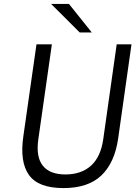

<svg xmlns="http://www.w3.org/2000/svg" viewBox="-20 -949 706 979"><path d="M303.5 10Q175 10 127.5 -57Q80 -124 99 -254L166 -723H244.5L175.5 -239.5Q162.5 -149.5 198 -104.5Q233.5 -59.5 313.5 -59.5Q394 -59.5 443.8 -104Q493.5 -148.5 506.5 -239.5L575 -723H650.5L582.5 -243Q565 -120 497.5 -55Q430 10 303.5 10ZM331.5 -929H240.5L386.5 -783.5H448Z"/></svg>

Font: Public Sans Light
Style: Italic
Weight: 300
Italic angle: -8°
Designer: The Public Sans project authors (U.S. Web Design System). Libre Franklin designed by Pablo Impallari and Rodrigo Fuenzal
Version: Version 1.007; ttfautohint (v1.8.1) -l 8 -r 50 -G 200 -x 14 